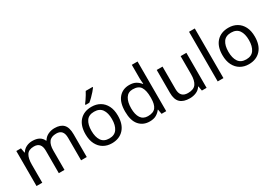

<svg xmlns="http://www.w3.org/2000/svg" viewBox="22 -1650 3592 2545"><g transform="rotate(-30 1818.0 -378.0)"><path d="M673 -546Q764 -546 809 -499.5Q854 -453 854 -349V0H767V-345Q767 -472 658 -472Q580 -472 546.5 -427Q513 -382 513 -296V0H426V-345Q426 -472 316 -472Q235 -472 204 -422Q173 -372 173 -278V0H85V-536H156L169 -463H174Q199 -505 241.5 -525.5Q284 -546 332 -546Q458 -546 496 -456H501Q528 -502 574.5 -524Q621 -546 673 -546Z M1486 -269Q1486 -136 1418.5 -63Q1351 10 1236 10Q1165 10 1109.5 -22.5Q1054 -55 1022 -117.5Q990 -180 990 -269Q990 -402 1057 -474Q1124 -546 1239 -546Q1312 -546 1367.5 -513.5Q1423 -481 1454.5 -419.5Q1486 -358 1486 -269ZM1081 -269Q1081 -174 1118.5 -118.5Q1156 -63 1238 -63Q1319 -63 1357 -118.5Q1395 -174 1395 -269Q1395 -364 1357 -418Q1319 -472 1237 -472Q1155 -472 1118 -418Q1081 -364 1081 -269ZM1386 -756Q1374 -738 1349 -709.5Q1324 -681 1295.5 -652.5Q1267 -624 1243 -606H1185V-618Q1200 -637 1217.5 -663Q1235 -689 1252 -716.5Q1269 -744 1280 -766H1386Z M1815 10Q1715 10 1655 -59.5Q1595 -129 1595 -267Q1595 -405 1655.5 -475.5Q1716 -546 1816 -546Q1878 -546 1917.5 -523Q1957 -500 1982 -467H1988Q1987 -480 1984.5 -505.5Q1982 -531 1982 -546V-760H2070V0H1999L1986 -72H1982Q1958 -38 1918 -14Q1878 10 1815 10ZM1829 -63Q1914 -63 1948.5 -109.5Q1983 -156 1983 -250V-266Q1983 -366 1950 -419.5Q1917 -473 1828 -473Q1757 -473 1721.5 -416.5Q1686 -360 1686 -265Q1686 -169 1721.5 -116Q1757 -63 1829 -63Z M2688 -536V0H2616L2603 -71H2599Q2573 -29 2527 -9.5Q2481 10 2429 10Q2332 10 2283 -36.5Q2234 -83 2234 -185V-536H2323V-191Q2323 -63 2442 -63Q2531 -63 2565.5 -113Q2600 -163 2600 -257V-536Z M2946 0H2858V-760H2946Z M3582 -269Q3582 -136 3514.5 -63Q3447 10 3332 10Q3261 10 3205.5 -22.5Q3150 -55 3118 -117.5Q3086 -180 3086 -269Q3086 -402 3153 -474Q3220 -546 3335 -546Q3408 -546 3463.5 -513.5Q3519 -481 3550.5 -419.5Q3582 -358 3582 -269ZM3177 -269Q3177 -174 3214.5 -118.5Q3252 -63 3334 -63Q3415 -63 3453 -118.5Q3491 -174 3491 -269Q3491 -364 3453 -418Q3415 -472 3333 -472Q3251 -472 3214 -418Q3177 -364 3177 -269Z"/></g></svg>

Font: Noto Sans Hatran
Style: Regular
Weight: 400
Designer: Monotype Design Team
Foundry: Monotype Imaging Inc.
Version: Version 2.001; ttfautohint (v1.8.4.7-5d5b)